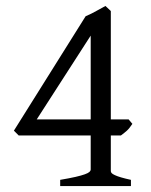

<svg xmlns="http://www.w3.org/2000/svg" viewBox="-20 -628 509 648"><path d="M286.1 -507.8 104 -225.1H286.1ZM426.8 -210Q416.5 -194.3 408 -186.8Q399.4 -179.2 388.2 -170.9H354V-50.8Q354 -46.9 356.9 -43.7Q359.9 -40.5 367.7 -36.9Q375.5 -33.2 388.7 -29.3Q401.9 -25.4 421.9 -21V0H183.1V-21Q214.8 -26.4 234.9 -31Q254.9 -35.6 266.4 -39.8Q277.8 -43.9 282 -47.9Q286.1 -51.8 286.1 -56.2V-170.9H43L26.9 -187L269 -573.2Q289.6 -582 305.7 -591.3Q321.8 -600.6 335.9 -607.9L354 -590.8V-225.1H414.1L426.8 -210Z"/></svg>

Font: Gentium
Style: Regular
Weight: 400
Designer: J. Victor Gaultney
Version: Version 1.03; 2011; OFL 1.1 release